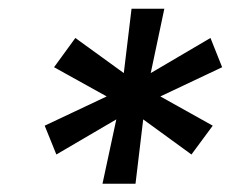

<svg xmlns="http://www.w3.org/2000/svg" viewBox="-20 -748 540 449"><path d="M219.7 -318.4 252 -468.8 111.8 -386.7 84.5 -454.1 229.5 -522.5 106.4 -590.8 156.2 -659.2 269.5 -577.1 287.6 -727.5H364.3L332.5 -577.1L472.2 -659.2L499.5 -590.8L355 -522.5L477.5 -454.1L427.7 -386.7L314.9 -468.8L296.9 -318.4Z"/></svg>

Font: Inter 28pt Medium
Style: Italic
Weight: 500
Italic angle: -9.3988°
Designer: Rasmus Andersson
Foundry: rsms
Version: Version 4.001;git-66647c0bb